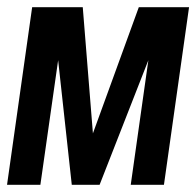

<svg xmlns="http://www.w3.org/2000/svg" viewBox="-22 -515 547 535"><path d="M-2.4 0 67.6 -495H208.6L236.9 -143.4L364.8 -495H504.8L434.8 0H342.3L391.4 -347.2L255.5 0H178L140 -347.2L90.5 0Z"/></svg>

Font: Alumni Sans SC Thin
Style: Italic
Weight: 100
Italic angle: -8°
Designer: Robert E. Leuschke
Foundry: Robert E. Leuschke
Version: Version 1.016